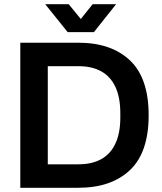

<svg xmlns="http://www.w3.org/2000/svg" viewBox="-20 -888 768 908"><path d="M76 0V-686H351Q506 -686 594.5 -602.5Q683 -519 683 -343Q683 -167 594.5 -83.5Q506 0 351 0ZM206 -111H351Q415 -111 459 -135.5Q503 -160 526 -209.5Q549 -259 549 -332V-353Q549 -427 526 -476.5Q503 -526 459 -550.5Q415 -575 351 -575H206ZM194 -868H305L390 -764L334 -763L418 -868H529L424 -736H300Z"/></svg>

Font: Archivo Variable SemiBold
Style: Regular
Weight: 600
Designer: Hector Gatti
Foundry: Omnibus-Type
Version: Version 2.001